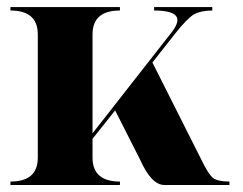

<svg xmlns="http://www.w3.org/2000/svg" viewBox="-20 -528 694 548"><path d="M244.1 -429.7V-147.5L469.7 -435.5Q486.3 -456.5 486.3 -470.7Q486.3 -498 419.9 -498V-507.8H585.9V-498Q553.7 -498 534.2 -487.3Q514.6 -476.1 479.5 -431.6L415 -349.6L552.7 -76.2Q575.2 -29.3 588.9 -19.5Q602.5 -9.8 634.8 -9.8V0H449.2Q412.1 0 379.9 -72.3L308.6 -212.9L244.1 -131.8V-78.1Q244.1 -9.8 322.3 -9.8V0H9.8V-9.8Q87.9 -9.8 87.9 -78.1V-429.7Q87.9 -498 9.8 -498V-507.8H322.3V-498Q244.1 -498 244.1 -429.7Z"/></svg>

Font: spinweradC
Style: Bold
Weight: 700
Width: 7
Version: Version 0.3